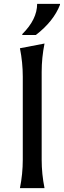

<svg xmlns="http://www.w3.org/2000/svg" viewBox="-20 -972 333 992"><path d="M290 -952.1V-947.3Q256.8 -861.8 165 -791H95.2V-795.9Q171.9 -872.1 171.9 -952.1ZM83 0Q97.7 -73.2 97.7 -146.5V-576.2Q97.7 -649.4 83 -722.7L210 -747.1Q195.3 -673.8 195.3 -600.6V-146.5Q195.3 -73.2 210 0Z"/></svg>

Font: Classica
Style: Book
Weight: 400
Version: Version 1.001